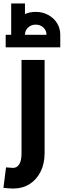

<svg xmlns="http://www.w3.org/2000/svg" viewBox="-50 -848 370 1115"><path d="M26 247Q13 247 -1.5 245.5Q-16 244 -30 243L-15 124Q1 125 10.5 126Q20 127 26 127Q48 127 61.5 106.5Q75 86 75 42V-500H209V42Q209 103 185.5 149.5Q162 196 121 221.5Q80 247 26 247ZM15 -646Q15 -684 34 -714Q53 -744 85 -761.5Q117 -779 157 -779Q197 -779 229.5 -761.5Q262 -744 281 -714Q300 -684 300 -646H220Q220 -671 202 -688Q184 -705 157 -705Q131 -705 113 -688Q95 -671 95 -646ZM-17 -573V-646H300V-573ZM15 -646V-828H95V-646Z"/></svg>

Font: Titillium Web
Style: Bold
Weight: 700
Designer: Mohamed Gaber, Accademia di Belle Arti di Urbino
Foundry: Kief Type Foundry, Accademia di Belle Arti di Urbino
Version: Version 3.000